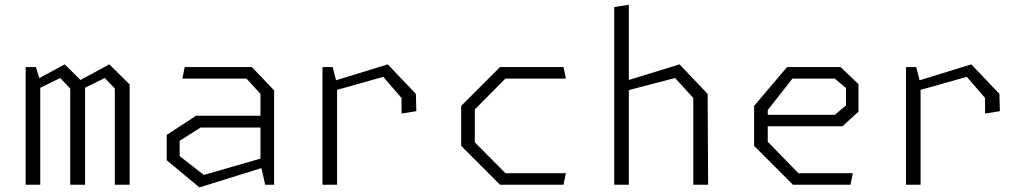

<svg xmlns="http://www.w3.org/2000/svg" viewBox="-20 -785 4380 816"><path d="M468 -408.5 425.5 -453.5 298 -391V-432L444.5 -511.5L531 -426V0H468ZM89 -500H132.5L151 -441.5V0H89ZM278.5 -408.5 236 -453.5 108.5 -391V-432L255 -511.5L341.5 -426V0H278.5Z M1087 -88V-386L1027.5 -451H755L765 -500H1050.5L1145 -401V0H1107ZM688.5 -104V-211.5L813 -293H1111.5V-243H832.5L743.5 -186.5V-121.5L846.5 -41.5L1111.5 -118V-77L827.5 11.5Z M1686.5 -368.5 1609 -458.5 1370 -391V-432L1628 -511.5L1747.5 -386L1749.5 -312.5L1686.5 -302.5ZM1350.5 -500H1394L1412.5 -426.5V0H1350.5Z M1940 -165V-335L2105 -500H2375L2385 -451H2128L1998 -320V-180L2128 -49H2385L2375 0H2105Z M2926.5 -368.5 2849 -453.5 2610 -391V-432L2868 -511.5L2987.5 -386L2989.5 0H2926.5ZM2590.5 -755 2652.5 -765V0H2590.5Z M3185 -165V-335L3325 -500H3552.5L3628.5 -427.5V-310.5L3560.5 -248.5H3214V-297H3528L3575.5 -337V-411L3528 -451H3348L3243 -317.5V-182.5L3373 -49H3604.5L3594.5 0H3350Z M4166.5 -368.5 4089 -458.5 3850 -391V-432L4108 -511.5L4227.5 -386L4229.5 -312.5L4166.5 -302.5ZM3830.5 -500H3874L3892.5 -426.5V0H3830.5Z"/></svg>

Font: Monaspace Krypton Var ExLight
Style: Regular
Weight: 200
Designer: Riley Cran and the Lettermatic Team
Version: Version 1.200 (Monaspace Krypton Var)